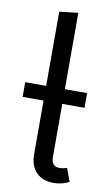

<svg xmlns="http://www.w3.org/2000/svg" viewBox="-87 -792 484 849"><g transform="rotate(10 155.0 -368.0)"><path d="M294 -339H194V-102Q194 -58 229 -58Q248 -58 264 -64L286 -5Q254 12 216 12Q167 12 138.5 -17Q110 -46 110 -100V-339H16V-405H110V-738L194 -748V-405H294Z"/></g></svg>

Font: FiraGO Book
Style: Regular
Weight: 350
Designer: bBox Type
Foundry: bBox Type GmbH
Version: Version 1.001;PS 001.001;hotconv 1.0.88;makeotf.lib2.5.64775